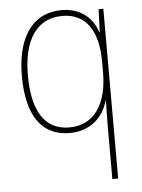

<svg xmlns="http://www.w3.org/2000/svg" viewBox="-54 -581 632 856"><g transform="rotate(-5 262.0 -153.0)"><path d="M414 -13V232H440V-528H419L415 -425H413C394 -487 341 -538 255 -538C115 -538 52 -422 52 -261C52 -83 118 11 243 11C333 11 393 -43 414 -118H416C415 -86 414 -39 414 -13ZM243 -14C138 -14 79 -95 79 -261C79 -420 140 -512 255 -512C359 -512 414 -433 414 -293V-246C414 -105 356 -14 243 -14Z"/></g></svg>

Font: Noto Sans Ethiopic SemiCondensed Thin
Style: Regular
Weight: 100
Width: 4
Designer: Monotype Design Team
Foundry: Monotype Imaging Inc.
Version: Version 2.102